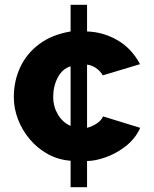

<svg xmlns="http://www.w3.org/2000/svg" viewBox="-20 -665 644 805"><path d="M276 120V9Q224 5 180.5 -19Q137 -43 105 -81Q73 -119 55.5 -164.5Q38 -210 38 -258Q38 -326 65 -383.5Q92 -441 145 -480.5Q198 -520 276 -533V-645H345V-533Q413 -531 472.5 -496.5Q532 -462 567 -396L411 -349Q400 -368 382 -380Q364 -392 345 -394V-129Q367 -135 386 -147.5Q405 -160 412 -177L568 -129Q547 -83 507 -52Q467 -21 423 -5.5Q379 10 345 10V120ZM203 -258Q203 -219 222.5 -185.5Q242 -152 276 -137V-387Q242 -377 222.5 -340.5Q203 -304 203 -258Z"/></svg>

Font: Raleway ExtraBold
Style: Regular
Weight: 800
Designer: Matt McInerney, Pablo Impallari, Rodrigo Fuenzalida
Foundry: Matt McInerney, Pablo Impallari, Rodrigo Fuenzalida
Version: Version 4.026